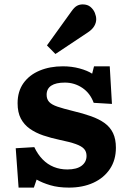

<svg xmlns="http://www.w3.org/2000/svg" viewBox="-20 -839 589 873"><path d="M64.5 14 51.5 -165 136 -170Q151.5 -137 173.8 -114.3Q196 -91.5 224.5 -80Q253 -68.5 286 -68.5Q329 -68.5 351.3 -85.5Q373.5 -102.5 373.5 -130Q373.5 -149.5 362.3 -162Q351 -174.5 324.5 -184Q298 -193.5 251.5 -203Q211.5 -211.5 176.8 -223.2Q142 -235 115.8 -253.5Q89.5 -272 74.7 -300Q60 -328 60 -369.5Q60 -423.5 86.7 -461Q113.5 -498.5 160.3 -518Q207 -537.5 266 -537.5Q306 -537.5 341.8 -527.8Q377.5 -518 399 -504L407.5 -537.5H479L489 -366.5L406 -371.5Q390 -415.5 354.3 -439.5Q318.5 -463.5 275 -463.5Q234 -463.5 213 -449.5Q192 -435.5 192 -408Q192 -388 203.5 -375.5Q215 -363 241.5 -354Q268 -345 311 -334.5Q357.5 -323.5 394 -310.5Q430.5 -297.5 455.8 -279.3Q481 -261 494 -233.8Q507 -206.5 507 -167.5Q507 -111.5 479.8 -70.8Q452.5 -30 404.5 -8Q356.5 14 293.5 14Q245 14 208.8 3.2Q172.5 -7.5 146.5 -22.5L134 14ZM232 -593.5 193.5 -632.5 305 -787.5Q318 -806 329.8 -812.5Q341.5 -819 356 -819Q378 -819 391.5 -807.5Q405 -796 411.3 -780.5Q417.5 -765 417.5 -751.5Q417.5 -735.5 408.5 -720.3Q399.5 -705 380 -692Z"/></svg>

Font: Literata Variable Black
Style: Regular
Weight: 900
Designer: Latin by Veronika Burian and Jose Scaglione. Greek by Irene Vlachou. Cyrillic by Vera Evstafieva.
Foundry: TypeTogether
Version: Version 3.021